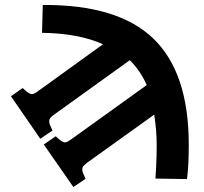

<svg xmlns="http://www.w3.org/2000/svg" viewBox="-20 -557 822 772"><path d="M275 195 156 24 204 -9 220 5Q234 16 242 15.5Q250 15 268 2L570 -215Q545 -272 502 -315L200 -98Q183 -86 179.5 -78Q176 -70 180 -57L191 -32L142 1L24 -170L71 -203L87 -189Q101 -178 109.5 -178.5Q118 -179 135 -192L394 -379Q297 -423 149 -425L152 -537Q454 -539 596.5 -402Q739 -265 739 25Q739 109 732 163L605 161Q606 145 607.5 120Q609 95 609.5 69.5Q610 44 610 27Q610 -3 607.5 -34Q605 -65 600 -96L332 96Q316 108 312.5 115.5Q309 123 313 137L324 162Z"/></svg>

Font: Literata
Style: Bold
Weight: 700
Designer: Latin by Veronika Burian and Jose Scaglione. Greek by Irene Vlachou. Cyrillic by Vera Evstafieva.
Foundry: TypeTogether
Version: Version 3.103; ttfautohint (v1.8.4.7-5d5b);gftools[0.9.29]